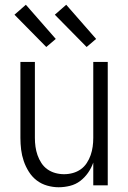

<svg xmlns="http://www.w3.org/2000/svg" viewBox="-20 -781 540 809"><path d="M227 8Q203 8 178.5 1Q154 -6 134.5 -21Q115 -36 101.5 -57.5Q88 -79 80 -102.5Q72 -126 69 -150.5Q66 -175 66 -200V-520H127V-200Q127 -181 129.5 -163Q132 -145 138 -127.5Q144 -110 154.5 -94Q165 -78 180 -67.5Q195 -57 213 -52Q231 -47 250 -47Q269 -47 287 -52Q305 -57 320 -67.5Q335 -78 345.5 -94Q356 -110 362 -127.5Q368 -145 370.5 -163Q373 -181 373 -200V-520H434V0H373V-96Q365 -73 351 -53Q337 -33 318 -18.5Q299 -4 275 2Q251 8 227 8ZM345 -583 211 -719 259 -761 385 -617ZM175 -583 41 -719 89 -761 215 -617Z"/></svg>

Font: Iosevka Custom Light
Style: Regular
Weight: 300
Monospace: yes
Designer: Belleve Invis
Foundry: Belleve Invis
Version: Version 27.3.5